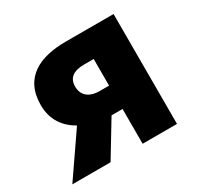

<svg xmlns="http://www.w3.org/2000/svg" viewBox="-128 -715 882 861"><g transform="rotate(-30 313.5 -284.5)"><path d="M378 -301H330C272 -301 244 -330 244 -373C244 -417 272 -439 330 -439H378ZM308 -569C176 -569 69 -522 69 -378C69 -300 109 -249 164 -218L14 0H212L321 -180H378V0H556V-569Z"/></g></svg>

Font: Noto Sans CJK KR Black
Style: Regular
Weight: 900
Designer: Ryoko NISHIZUKA (kana & ideographs); Paul D. Hunt (Latin, Greek & Cyrillic); Wenlong ZHANG (bopomofo); Sandoll Communica
Foundry: Adobe Systems Incorporated
Version: Version 1.004;PS 1.004;hotconv 1.0.82;makeotf.lib2.5.63406